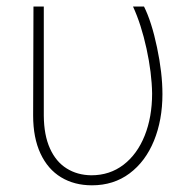

<svg xmlns="http://www.w3.org/2000/svg" viewBox="-20 -550 591 580"><path d="M112.3 -530.3V-200.2Q112.8 -141.6 130.9 -101.6Q148.9 -61.5 181.2 -41.3Q213.4 -21 255.9 -20.5Q311.5 -20.5 353 -52.2Q394.5 -84 417 -140.1Q439.5 -196.3 439.5 -267.6Q438.5 -330.1 422.6 -403.1Q406.7 -476.1 381.8 -530.3H415Q438 -484.4 454.3 -407Q470.7 -329.6 470.7 -265.6Q470.7 -187.5 445.1 -124.8Q419.4 -62 371.3 -26.1Q323.2 9.8 257.8 9.8Q204.6 9.8 164.6 -14.4Q124.5 -38.6 102.3 -86.2Q80.1 -133.8 80.1 -201.2L81.1 -530.3Z"/></svg>

Font: Pretendard Std Thin
Style: Regular
Weight: 100
Designer: Base glyphs from Inter by Rasmus Andersson; Hangeul glyphs from Noto Sans CJK(Source Han Sans) by Jang Soo-young and Kan
Foundry: Kil Hyung-jin
Version: Version 1.309